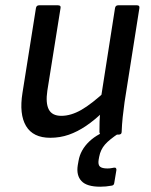

<svg xmlns="http://www.w3.org/2000/svg" viewBox="-20 -509 572 726"><path d="M170 12Q105 12 78.5 -32.5Q52 -77 65 -158L116 -479Q118 -489 128 -489H199Q211 -489 209 -479L159 -166Q152 -119 164.5 -95Q177 -71 212 -71Q248 -71 287.5 -93.5Q327 -116 384 -169L371 -87Q338 -55 305.5 -33Q273 -11 240 0.5Q207 12 170 12ZM367 0Q356 0 356 -10Q356 -29 356.5 -49Q357 -69 360 -90L361 -134L415 -479Q417 -489 427 -489H498Q509 -489 507 -478L451 -123Q447 -95 444 -66.5Q441 -38 440 -10Q440 0 428 0ZM359 197Q308 197 288 175.5Q268 154 274 116L277 99Q284 58 317.5 26Q351 -6 410 -24L431 -6Q394 18 377 37.5Q360 57 355 84L353 95Q350 114 358 121Q366 128 386 128Q394 128 399.5 127Q405 126 411 125Q416 124 418.5 127Q421 130 420 135L412 183Q411 192 402 193Q391 195 380.5 196Q370 197 359 197Z"/></svg>

Font: Sofia Sans Medium
Style: Italic
Weight: 500
Italic angle: -9°
Version: Version 4.101